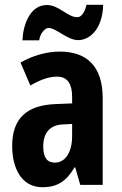

<svg xmlns="http://www.w3.org/2000/svg" viewBox="-20 -774 509 804"><path d="M74 -605H144C148 -635 169 -657 183 -657C215 -657 262 -606 307 -606C360 -606 410 -658 412 -754H342C337 -728 323 -702 304 -702C262 -702 228 -753 176 -753C104 -753 76 -666 74 -605ZM230 -558C175 -558 116 -541 66 -512L107 -416C153 -442 185 -453 220 -453C263 -453 282 -421 282 -370V-341L210 -338C93 -333 31 -279 31 -163C31 -74 67 10 158 10C222 10 259 -17 292 -73H295L316 0H410V-363C410 -494 346 -558 230 -558ZM244 -253 282 -255V-204C282 -136 253 -93 210 -93C178 -93 161 -113 161 -161C161 -216 188 -251 244 -253Z"/></svg>

Font: Noto Sans Gurmukhi ExtraCondensed
Style: Bold
Weight: 700
Width: 2
Designer: Jelle Bosma - Monotype Design Team
Foundry: Monotype Imaging Inc.
Version: Version 2.004